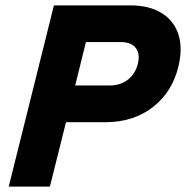

<svg xmlns="http://www.w3.org/2000/svg" viewBox="-20 -695 693 715"><path d="M12.5 0 180.8 -675H465Q535 -675 580.8 -647.1Q626.7 -619.2 643.8 -568.8Q660.8 -518.3 645 -450Q622.5 -353.3 550 -296.7Q477.5 -240 373.3 -240H225.8L165.8 0ZM260 -376.7H389.2Q428.3 -376.7 456.2 -398.3Q484.2 -420 493.3 -457.5Q502.5 -495 485.4 -516.7Q468.3 -538.3 429.2 -538.3H300Z"/></svg>

Font: Funnel Sans Light ExtraBold
Style: Italic
Weight: 800
Italic angle: -14.036°
Version: Version 1.000